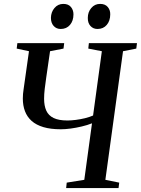

<svg xmlns="http://www.w3.org/2000/svg" viewBox="-20 -964 722 984"><path d="M319 0 322 -28 412 -42.5 451.5 -332Q427.5 -322.5 399 -315.8Q370.5 -309 342.5 -305.2Q314.5 -301.5 291.5 -301.5Q239.5 -301.5 202.5 -312.5Q165.5 -323.5 142.2 -344.2Q119 -365 108 -394Q97 -423 97 -459Q97 -470.5 98 -483Q99 -495.5 101 -507L128.5 -701.5L65.5 -715L69 -743H309L305.5 -715L236.5 -701.5L217 -567Q212.5 -536 209.2 -508.5Q206 -481 206 -458Q206 -422 217.2 -397Q228.5 -372 254.8 -359.2Q281 -346.5 325.5 -346.5Q344.5 -346.5 368.2 -349.5Q392 -352.5 415.5 -358.2Q439 -364 457 -372L502 -701.5L432.5 -715L435.5 -743H682L678.5 -715L610.5 -701.5L520 -42.5L591 -28L587.5 0ZM291 -815.5Q269 -815.5 255 -831Q241 -846.5 241 -872.5Q241.5 -902 259.2 -923Q277 -944 304.5 -944Q330.5 -944 343.5 -928.2Q356.5 -912.5 356.5 -890.5Q356.5 -857.5 338.8 -836.5Q321 -815.5 291 -815.5ZM479.5 -815.5Q457.5 -815.5 443.5 -831Q429.5 -846.5 430 -872.5Q430 -902 447.8 -923Q465.5 -944 493 -944Q519 -944 532.2 -928.2Q545.5 -912.5 545 -890.5Q545 -857.5 527.2 -836.5Q509.5 -815.5 479.5 -815.5Z"/></svg>

Font: Merriweather 96pt
Style: Italic
Weight: 400
Italic angle: -7.8°
Version: Version 2.101